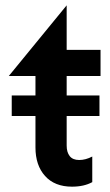

<svg xmlns="http://www.w3.org/2000/svg" viewBox="-20 -689 411 720"><path d="M250 11Q295 11 326 -6V-102Q301 -89 277 -89Q253 -89 241.5 -103.5Q230 -118 230 -143V-404H357V-502H230V-669L13 -404H113V-136Q113 -69 149 -29Q185 11 250 11ZM353 -331H24V-254H353Z"/></svg>

Font: Geom Medium
Style: Bold
Weight: 500
Version: Version 1.102